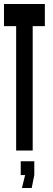

<svg xmlns="http://www.w3.org/2000/svg" viewBox="-28 -755 268 963"><path d="M53 0H136V-624H197V-735H-8V-624H53ZM82 188H131L144 123V54H76V123H98Z"/></svg>

Font: League Gothic Condensed
Style: Regular
Weight: 400
Width: 3
Designer: The League of Moveable Type
Version: Version 1.600; ttfautohint (v1.8.3)